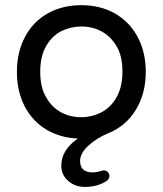

<svg xmlns="http://www.w3.org/2000/svg" viewBox="-20 -529 634 748"><path d="M292 97.7Q292 142.6 340.8 142.6Q356.4 142.6 375 136.7L377.9 135.7L383.8 134.8Q393.6 134.8 399.9 141.1Q406.2 147.5 406.2 157.2Q406.2 168 395.5 175.8Q360.4 199.2 310.5 199.2Q272.5 199.2 245.6 175.8Q218.8 152.3 218.8 116.2Q218.8 55.7 283.2 10.7Q213.9 7.8 160.2 -24.4Q105.5 -57.6 75.7 -115.7Q45.9 -173.8 45.9 -249Q45.9 -325.2 77.1 -384.8Q108.4 -444.3 165.5 -476.6Q222.7 -508.8 296.9 -508.8Q371.1 -508.8 427.7 -476.6Q485.4 -443.4 516.6 -384.3Q547.9 -325.2 547.9 -249Q547.9 -164.1 508.8 -100.6Q469.7 -37.1 401.4 -9.8Q356.4 8.8 324.2 38.6Q292 68.4 292 97.7ZM296.9 -72.3Q336.9 -72.3 374 -90.8Q412.1 -110.4 434.6 -150.9Q457 -191.4 457 -250Q457 -311.5 433.6 -349.6Q412.1 -386.7 376.5 -406.2Q340.8 -425.8 296.9 -425.8Q256.8 -425.8 219.7 -408.2Q181.6 -388.7 159.2 -348.6Q136.7 -308.6 136.7 -250Q136.7 -187.5 160.2 -149.4Q181.6 -111.3 217.3 -91.8Q252.9 -72.3 296.9 -72.3Z"/></svg>

Font: jf-openhuninn-1.1
Style: Regular
Weight: 400
Designer: [Kosugi Maru]
      Designed by Motoya company      

      [Varela Round]
      Joe Prince(Latin component); Avraham Co
Foundry: justfont CO.,LTD.
Version: 1.1